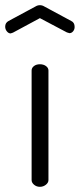

<svg xmlns="http://www.w3.org/2000/svg" viewBox="-59 -721 308 741"><path d="M-39 -618C-39 -611.3 -36.8 -605.3 -32.5 -600C-28.2 -594.7 -23.3 -592 -18 -592L-9 -595L95 -651L199 -596C205 -594 208.3 -593 209 -593C214.3 -593 219 -595.3 223 -600C227 -604.7 229 -610.3 229 -617C229 -628.3 224.7 -636 216 -640L112 -696C106.7 -699.3 101 -701 95 -701C89 -701 83.3 -699.3 78 -696L-26 -640C-34.7 -635.3 -39 -628 -39 -618ZM63 -26C63 -19.3 66.2 -13.3 72.5 -8C78.8 -2.7 86.3 0 95 0C103.7 0 111.3 -2.7 118 -8C124.7 -13.3 128 -19.3 128 -26V-449C128 -455.7 124.8 -461.3 118.5 -466C112.2 -470.7 104.3 -473 95 -473C85.7 -473 78 -470.7 72 -466C66 -461.3 63 -455.7 63 -449Z"/></svg>

Font: Terminal Dosis
Style: Book
Weight: 400
Designer: EdgarTolentino, PabloImpallari, IginoMarini
Foundry: EdgarTolentino, PabloImpallari, IginoMarini
Version: Version 1.006